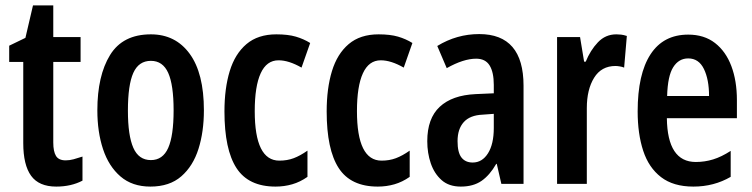

<svg xmlns="http://www.w3.org/2000/svg" viewBox="-20 -680 2779 710"><path d="M223 -87Q237 -87 252 -91Q267 -95 285 -101V-12Q243 10 188 10Q124 10 95 -30Q66 -70 66 -151V-451H14V-511L74 -540L102 -660H177V-543H278V-451H177V-153Q177 -120 187 -103.5Q197 -87 223 -87Z M734 -272Q734 -193 714 -129.5Q694 -66 650.5 -28Q607 10 536 10Q469 10 425.5 -27.5Q382 -65 361 -128.5Q340 -192 340 -272Q340 -400 387 -476.5Q434 -553 538 -553Q629 -553 681.5 -481Q734 -409 734 -272ZM453 -271Q453 -179 473 -133.5Q493 -88 538 -88Q582 -88 602 -133Q622 -178 622 -272Q622 -366 602 -410.5Q582 -455 538 -455Q493 -455 473 -410.5Q453 -366 453 -271Z M999 10Q899 10 854.5 -58.5Q810 -127 810 -268Q810 -353 829.5 -417Q849 -481 891.5 -517Q934 -553 1002 -553Q1045 -553 1074 -544.5Q1103 -536 1127 -521L1095 -430Q1048 -457 1010 -457Q966 -457 944 -409Q922 -361 922 -269Q922 -86 1013 -86Q1042 -86 1066 -95Q1090 -104 1117 -123V-26Q1090 -7 1060.5 1.5Q1031 10 999 10Z M1377 10Q1277 10 1232.5 -58.5Q1188 -127 1188 -268Q1188 -353 1207.5 -417Q1227 -481 1269.5 -517Q1312 -553 1380 -553Q1423 -553 1452 -544.5Q1481 -536 1505 -521L1473 -430Q1426 -457 1388 -457Q1344 -457 1322 -409Q1300 -361 1300 -269Q1300 -86 1391 -86Q1420 -86 1444 -95Q1468 -104 1495 -123V-26Q1468 -7 1438.5 1.5Q1409 10 1377 10Z M1752 -554Q1916 -554 1916 -363V0H1834L1817 -74H1815Q1791 -32 1760.5 -11Q1730 10 1684 10Q1640 10 1613 -14Q1586 -38 1573 -76Q1560 -114 1560 -158Q1560 -242 1606 -285Q1652 -328 1739 -332L1806 -335V-366Q1806 -413 1790.5 -438Q1775 -463 1741 -463Q1694 -463 1632 -428L1597 -510Q1669 -554 1752 -554ZM1765 -256Q1718 -254 1695 -228.5Q1672 -203 1672 -158Q1672 -116 1686.5 -97.5Q1701 -79 1728 -79Q1763 -79 1784.5 -113Q1806 -147 1806 -207V-259Z M2259 -553Q2267 -553 2276.5 -552Q2286 -551 2298 -547L2288 -430Q2281 -433 2271.5 -434.5Q2262 -436 2256 -436Q2204 -436 2177 -392.5Q2150 -349 2150 -280V0H2040V-543H2125L2140 -452H2146Q2163 -494 2191 -523.5Q2219 -553 2259 -553Z M2525 -552Q2584 -552 2624 -521Q2664 -490 2684.5 -435.5Q2705 -381 2705 -310V-243H2446Q2448 -81 2553 -81Q2586 -81 2617 -90.5Q2648 -100 2682 -122V-26Q2651 -8 2616.5 1Q2582 10 2544 10Q2470 10 2424.5 -25Q2379 -60 2358.5 -122.5Q2338 -185 2338 -268Q2338 -406 2385.5 -479Q2433 -552 2525 -552ZM2525 -464Q2490 -464 2469.5 -431.5Q2449 -399 2447 -325H2602Q2602 -386 2583 -425Q2564 -464 2525 -464Z"/></svg>

Font: Noto Sans Gurmukhi ExtraCondensed SemiBold
Style: Regular
Weight: 600
Width: 2
Designer: Jelle Bosma - Monotype Design Team
Foundry: Monotype Imaging Inc.
Version: Version 2.004; ttfautohint (v1.8.4.7-5d5b)